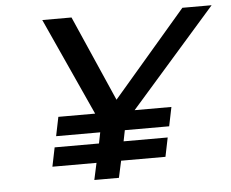

<svg xmlns="http://www.w3.org/2000/svg" viewBox="-49 -727 946 785"><g transform="rotate(-5 423.5 -335.0)"><path d="M152 -670 334 -270H183L167 -192H348L339 -147H157L141 -69H322L307 0H408L423 -69H605L621 -147H440L449 -192H631L647 -270H496L847 -670H727L426 -319L272 -670Z"/></g></svg>

Font: LT Wave
Style: Italic
Weight: 400
Designer: Daniel Lyons
Version: Version 2.5 (Glyphs App)